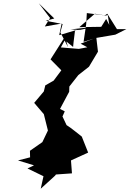

<svg xmlns="http://www.w3.org/2000/svg" viewBox="-20 -1114 793 1174"><path d="M664 -932 629 -998 599 -950 465 -948 560 -1030 628 -1019 511 -1034 507 -966 491 -858 560 -880H556L685 -902L753 -936H695L636 -1030L617 -1017L639 -1022L657 -905ZM453 -932 342 -899 357 -970 254 -952 286 -1004 217 -1094 312 -1001 260 -987 363 -967 349 -916 396 -826 386 -860 427 -827 430 -857 439 -930 473 -932 556 -950 411 -934ZM514 -825 462 -815 352 -824 392 -897 370 -878 289 -751 355 -684 308 -621 257 -592 248 -555 189 -485 248 -416 273 -316 239 -245 163 -192 164 -152 90 -133 188 -103 148 -84 249 -35 250 -55 229 40 317 -40 322 -47 420 -54 414 -133 519 -181 480 -279C449 -302 421 -328 387 -349L362 -402L376 -433L347 -448L403 -553L404 -585L459 -655L524 -706L579 -798L569 -884L473 -847Z"/></svg>

Font: Hussar Lance
Style: ExBdObl
Weight: 700
Foundry: Cannot Into Space Fonts, PlusOne Fonts
Version: Version 2.270